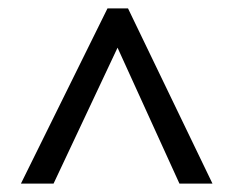

<svg xmlns="http://www.w3.org/2000/svg" viewBox="-20 -788 560 459"><path d="M30 -349 237 -768H286L488 -349H409L261 -674L108 -349Z"/></svg>

Font: Noto Sans Tamil UI SemiCondensed
Style: Regular
Weight: 400
Width: 4
Designer: Jelle Bosma - Monotype Design Team
Foundry: Monotype Imaging Inc.
Version: Version 2.004